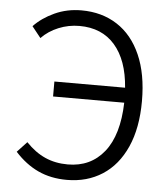

<svg xmlns="http://www.w3.org/2000/svg" viewBox="-53 -783 740 844"><g transform="rotate(5 317.0 -361.0)"><path d="M43 -91 86 -137Q126 -95 171 -75Q216 -55 271 -55Q372 -55 431.5 -129.5Q491 -204 495 -347H181V-413H493Q484 -534 426.5 -600Q369 -666 270 -666Q222 -666 178 -648Q134 -630 103 -598L64 -647Q100 -685 154.5 -710Q209 -735 273 -735Q363 -735 430.5 -691.5Q498 -648 535 -564Q572 -480 572 -361Q572 -242 534.5 -158Q497 -74 429.5 -30.5Q362 13 273 13Q202 13 146 -13Q90 -39 43 -91Z"/></g></svg>

Font: Nebula Sans Book
Style: Regular
Weight: 400
Designer: Paul D. Hunt for Adobe (as Source Sans)
Foundry: Nebula Entertainment & Broadcasting LLC
Version: Version 1.010